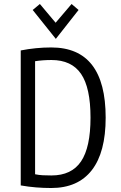

<svg xmlns="http://www.w3.org/2000/svg" viewBox="-20 -937 607 963"><path d="M237 6Q199 6 161.5 3Q124 0 84 -7V-684Q161 -699 237 -699Q510 -699 510 -347Q510 -173 440.5 -83.5Q371 6 237 6ZM238 -57Q339 -57 386.5 -127.5Q434 -198 434 -347Q434 -497 386.5 -566.5Q339 -636 238 -636Q195 -636 156 -630V-63Q175 -59 194.5 -58Q214 -57 238 -57ZM260 -742 144 -887 180 -917 259 -823 339 -917 374 -887Z"/></svg>

Font: Ubuntu Sans Condensed
Style: Regular
Weight: 400
Width: 3
Designer: Dalton Maag Ltd
Foundry: Dalton Maag Ltd
Version: Version 1.006; ttfautohint (v1.8.4.7-5d5b)